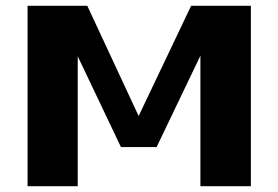

<svg xmlns="http://www.w3.org/2000/svg" viewBox="-20 -642 959 662"><path d="M248 0H75V-622H281L458 -242L639 -622H845V0H671V-450L520 -135H397L248 -448Z"/></svg>

Font: Sarpanch ExtraBold
Style: Regular
Weight: 800
Designer: Manushi Parikh (Devanagari and Latin), Jyotish Sonowal (Devanagari)
Foundry: Indian Type Foundry
Version: Version 2.004;PS 1.0;hotconv 1.0.78;makeotf.lib2.5.61930; tt